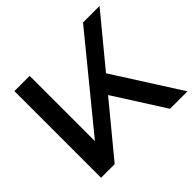

<svg xmlns="http://www.w3.org/2000/svg" viewBox="-172 -963 1175 1175"><g transform="rotate(-45 416.0 -375.0)"><path d="M84 -750H216V-111L176 -136L678 -750H821L202 0H84ZM534 -468 832 0H681L441 -377Z"/></g></svg>

Font: Unbounded Variable
Style: Regular
Weight: 400
Designer: Luke Prowse, Jean-Baptiste Morizot, Fátima Lázaro, Florian Runge
Foundry: NaN
Version: Version 1.600;FEAKit 1.0